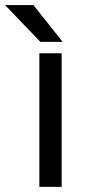

<svg xmlns="http://www.w3.org/2000/svg" viewBox="-82 -727 336 757"><path d="M49.8 -707 165 -562H77.1L-62 -707ZM161.1 -517.1V9.8H73.2V-517.1Z"/></svg>

Font: D-DIN-PRO Medium
Style: Regular
Weight: 500
Designer: datto
Foundry: CyberFei
Version: Version 1.000;hotconv 1.0.109;makeotfexe 2.5.65596